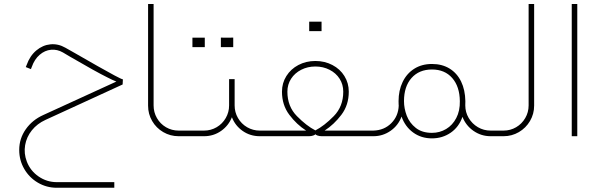

<svg xmlns="http://www.w3.org/2000/svg" viewBox="-20 -669 2948 943"><path d="M193 -104.3Q138.8 -80 106.6 -34.2Q74.4 11.5 74.4 67.6Q74.4 118.1 99 160.6Q123.6 203.1 166.1 228.2Q208.6 253.2 259.2 253.2H541.4V225.6H259.2Q210 225.6 169.6 197.8Q129.1 170 111.7 124.5Q96.5 84.6 103.4 44.1Q110.3 3.7 136.5 -29Q162.7 -61.6 203.1 -80L582.3 -254.1L583.6 -279.4Q578.1 -279.4 542 -298.7Q506 -318 460.2 -344Q414.5 -369.9 346.5 -409Q314.8 -426.9 301 -434.7Q265.6 -455 227.7 -451.3Q189.8 -447.6 158.3 -421.2Q126.8 -394.8 110.8 -349.7L106.6 -339.6L131.9 -329.5L136 -340.1Q149.4 -378.2 174.9 -400Q200.4 -421.9 230.7 -424.6Q261 -427.4 289.1 -411.3Q299.6 -404.9 324 -390.6Q452.7 -315.7 507.8 -288.6Q533.5 -275.3 551.5 -268.4Z M881.9 -27.6H857.5Q823.5 -27.6 795.3 -44.1Q767 -60.7 750.7 -89.2Q734.4 -117.6 734.4 -151.2V-649.4H707.3V-149.8Q707.3 -108.9 727.3 -74.7Q747.2 -40.4 781.7 -20.2Q816.2 0 857.5 0H881.9Z M881.9 0H982.1Q1028.5 0 1065.5 -25.7Q1102.5 -51.5 1119 -93.3Q1135.1 -51.5 1172.1 -25.7Q1209.1 0 1256 0H1270.7V-27.6H1256Q1222.4 -27.6 1193.9 -44.1Q1165.4 -60.7 1148.9 -89.2Q1132.4 -117.6 1132.4 -151.2V-280.3H1105.2V-151.2Q1105.2 -117.6 1088.7 -89.2Q1072.2 -60.7 1043.9 -44.1Q1015.6 -27.6 982.1 -27.6H881.9Q864.4 -26.2 857.5 -20Q850.6 -13.8 857.5 -7.6Q864.4 -1.4 881.9 0ZM985.8 -437.5Q985.8 -451.7 985.8 -460.9Q985.8 -470.1 985.8 -483.9Q971.5 -483.9 962.8 -483.9Q954 -483.9 944.4 -483.9Q937 -483.9 925.1 -483.9Q925.1 -470.1 925.1 -460.9Q925.1 -451.7 925.1 -437.5Q925.1 -437.5 936.4 -437.5Q947.6 -437.5 966 -437.5Q966 -437.5 985.8 -437.5ZM1125.5 -437.5Q1125.5 -451.7 1125.5 -460.9Q1125.5 -470.6 1125.5 -484.4Q1111.2 -483.9 1102.5 -483.9Q1093.8 -483.9 1084.1 -483.9Q1076.7 -484.4 1064.8 -484.4Q1064.8 -470.6 1064.8 -460.9Q1064.8 -451.7 1064.8 -437.5Q1064.8 -437.5 1076.1 -437.5Q1087.3 -437.5 1105.7 -437.5Q1105.7 -437.5 1125.5 -437.5Z M1665.9 -218.8Q1665.9 -146.1 1619.3 -98.6Q1572.6 -51 1529 -28.5Q1485.3 -51 1438.4 -98.6Q1391.5 -146.1 1391.5 -218.8Q1391.5 -254.1 1409.7 -282.2Q1427.8 -310.2 1459.3 -326.3Q1490.8 -342.4 1529 -342.4Q1567.1 -342.4 1598.6 -326.3Q1630.1 -310.2 1648 -282.2Q1665.9 -254.1 1665.9 -218.8ZM1270.7 0H1497.7Q1508.7 0 1518.6 -3.4Q1528.5 -6.9 1529 -10.6Q1529.4 -6.9 1539.3 -3.4Q1549.2 0 1560.2 0H1787.2V-27.6H1574.4Q1620.4 -57.4 1656.7 -105.2Q1693 -153 1693 -218.8Q1693 -261 1671.6 -295.5Q1650.3 -330 1612.6 -349.7Q1574.9 -369.5 1529 -369.5Q1483 -369.5 1445.5 -349.7Q1408.1 -330 1386.5 -295.5Q1364.9 -261 1364.9 -218.8Q1364.9 -153 1401 -105.2Q1437 -57.4 1483.5 -27.6H1270.7Q1253.2 -26.2 1246.3 -20Q1239.4 -13.8 1246.3 -7.6Q1253.2 -1.4 1270.7 0ZM1559.3 -516.1Q1559.3 -530.3 1559.3 -539.5Q1559.3 -548.7 1559.3 -562.5Q1545 -562.5 1536.3 -562.5Q1527.6 -562.5 1517.9 -562.5Q1510.6 -562.5 1498.6 -562.5Q1498.6 -548.7 1498.6 -539.5Q1498.6 -530.3 1498.6 -516.1Q1498.6 -516.1 1509.9 -516.1Q1521.1 -516.1 1539.5 -516.1Q1539.5 -516.1 1559.3 -516.1Z M2101.6 -16.5Q2052.8 -16.5 2022.1 -40.9Q1991.3 -65.3 1977.7 -100.9Q1964.2 -136.5 1964.2 -172.3Q1964.2 -244 2001.1 -285.8Q2038.1 -327.7 2101.6 -327.7Q2164.5 -327.7 2201.1 -285.8Q2237.6 -244 2238.5 -172.3Q2239.4 -124.5 2221 -89.4Q2202.7 -54.2 2171.2 -35.4Q2139.7 -16.5 2101.6 -16.5ZM2265.2 -151.2Q2265.6 -158.1 2265.6 -171.9Q2264.7 -227.5 2244.7 -268.6Q2224.7 -309.7 2188 -332.3Q2151.2 -354.8 2101.6 -354.8Q2051.5 -354.8 2014.5 -331.3Q1977.5 -307.9 1957.5 -266.3Q1937.5 -224.7 1937.5 -171.9Q1937.5 -165.4 1938 -152.1Q1938 -151.7 1938.4 -151.2Q1936.6 -98.8 1901.7 -63.9Q1866.7 -29 1813.9 -27.6H1787.2Q1770.2 -26.2 1763.6 -20Q1756.9 -13.8 1763.6 -7.6Q1770.2 -1.4 1787.2 0H1813.9Q1860.3 0 1898.2 -26.4Q1936.1 -52.8 1952.2 -96.5Q1969.7 -46.9 2009.2 -18.2Q2048.7 10.6 2101.6 10.6Q2153 10.6 2193.5 -17.2Q2233.9 -45 2251.4 -95.1Q2267.9 -52.4 2305.6 -26.2Q2343.3 0 2389.7 0H2415.4V-27.6H2389.7Q2355.7 -27.6 2327.2 -44.3Q2298.7 -61.1 2281.9 -89.6Q2265.2 -118.1 2265.2 -151.2Z M2415 0H2453.1Q2494 0 2528.5 -20.2Q2563 -40.4 2583.2 -74.9Q2603.4 -109.4 2603.4 -150.3V-649.4H2576.3V-151.2Q2576.3 -117.6 2559.7 -89.2Q2543.2 -60.7 2514.9 -44.1Q2486.7 -27.6 2453.1 -27.6H2415Q2397.5 -26.2 2390.6 -20Q2383.7 -13.8 2390.6 -7.6Q2397.5 -1.4 2415 0Z M2788.1 0H2815.3V-649.4H2788.1Z"/></svg>

Font: Arad-FD-VF Thin
Style: Regular
Weight: 100
Designer: Mohammad Darvishi
Version: Version 1.010;September 21, 2024;FontCreator 15.0.0.2992 64-